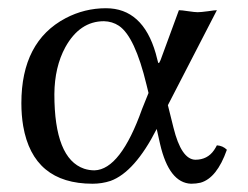

<svg xmlns="http://www.w3.org/2000/svg" viewBox="-20 -439 606 469"><path d="M390.1 -182.1 403.8 -127Q422.9 -49.8 457 -48.8Q486.8 -48.8 502.9 -72.3Q506.8 -78.1 509.8 -84Q524.4 -83 534.2 -73.2Q509.8 -3.9 469.7 7.3Q459 9.8 446.8 9.8Q393.1 7.8 371.1 -86.9L362.8 -124Q309.1 -18.6 250 2.9Q229 9.8 206.1 9.8Q61 9.8 36.6 -131.3Q32.2 -157.7 32.2 -187Q32.2 -337.4 140.1 -394.5Q186.5 -418.9 238.8 -418.9Q328.6 -418.9 360.4 -308.6Q362.8 -299.3 365.2 -290Q367.2 -280.3 370.6 -289.1Q371.6 -291 372.1 -292L417 -414.1Q423.8 -414.1 439.9 -411.6Q456.1 -409.2 462.9 -409.2Q470.2 -409.2 488.3 -411.6Q504.4 -414.1 509.8 -414.1ZM342.8 -211.9 337.9 -231.9Q309.6 -349.6 270.5 -376Q254.4 -386.7 233.9 -387.2Q174.8 -387.2 139.6 -323.7Q113.3 -275.4 112.8 -209Q112.8 -51.8 185.5 -26.9Q197.8 -22.9 210.9 -22.9Q274.4 -24.9 327.1 -172.9Z"/></svg>

Font: Linux Libertine Display O
Style: Regular
Weight: 400
Designer: Philipp H. Poll
Foundry: Philipp H. Poll
Version: Version 5.0.9